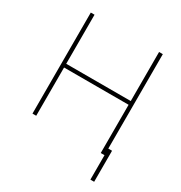

<svg xmlns="http://www.w3.org/2000/svg" viewBox="-201 -855 1104 1170"><g transform="rotate(30 351.0 -269.5)"><path d="M630.9 171.9H604.5V0H578.1V-339.4H124V0H97.7V-710.9H124V-365.7H578.1V-710.9H604.5V-46.4H630.9Z"/></g></svg>

Font: Roboto-Thin
Style: Regular
Weight: 250
Designer: Google
Version: Version 1.100141; 2013; ttfautohint (v0.94.14-c901) -l 8 -r 